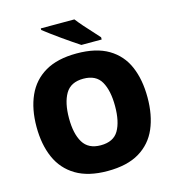

<svg xmlns="http://www.w3.org/2000/svg" viewBox="-132 -1039 1061 1160"><g transform="rotate(-15 398.5 -458.5)"><path d="M745 -358Q745 -247 709.5 -164.5Q674 -82 597.5 -36Q521 10 398 10Q278 10 201 -36Q124 -82 87.5 -165Q51 -248 51 -359Q51 -470 88 -552.5Q125 -635 202 -680Q279 -725 399 -725Q521 -725 597.5 -679.5Q674 -634 709.5 -551.5Q745 -469 745 -358ZM254 -358Q254 -261 287.5 -206Q321 -151 398 -151Q478 -151 510 -206Q542 -261 542 -358Q542 -455 510 -511Q478 -567 399 -567Q320 -567 287 -511Q254 -455 254 -358ZM440 -927Q457 -905 480.5 -878Q504 -851 528 -825.5Q552 -800 568 -781V-767H441Q421 -780 392.5 -799.5Q364 -819 333.5 -840.5Q303 -862 275.5 -882.5Q248 -903 230 -917V-927Z"/></g></svg>

Font: Noto Sans Meetei Mayek Black
Style: Regular
Weight: 900
Designer: Monotype Design Team and Neelakash Kshetrimayum
Foundry: Monotype Imaging Inc.
Version: Version 2.002; ttfautohint (v1.8.4.7-5d5b)